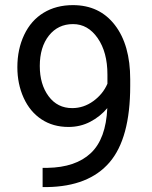

<svg xmlns="http://www.w3.org/2000/svg" viewBox="-20 -741 602 761"><path d="M405.3 -312.5Q377 -278.8 337.6 -258.3Q298.3 -237.8 251.5 -237.8Q189.9 -237.8 144.3 -268.1Q98.6 -298.3 73.7 -353.3Q48.8 -408.2 48.8 -474.6Q48.8 -545.9 75.9 -603Q103 -660.2 152.8 -690.4Q202.6 -720.7 269 -720.7Q374.5 -720.7 435.3 -641.8Q496.1 -563 496.1 -426.8V-400.4Q496.1 -192.9 414.1 -97.4Q332 -2 166.5 0.5H148.9V-75.7H168Q279.8 -77.6 339.8 -134Q399.9 -190.4 405.3 -312.5ZM266.1 -312.5Q311.5 -312.5 349.9 -340.3Q388.2 -368.2 405.8 -409.2V-445.3Q405.8 -534.2 367.2 -589.8Q328.6 -645.5 269.5 -645.5Q210 -645.5 173.8 -599.9Q137.7 -554.2 137.7 -479.5Q137.7 -406.7 172.6 -359.6Q207.5 -312.5 266.1 -312.5Z"/></svg>

Font: RobotoSquareBracket
Style: Square-Bracket
Weight: 400
Version: Version 2.137; 2017